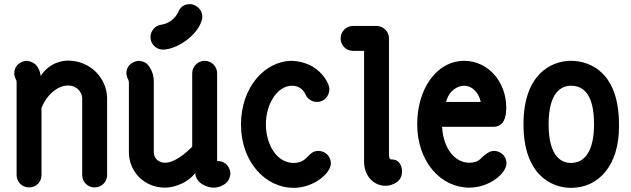

<svg xmlns="http://www.w3.org/2000/svg" viewBox="-20 -885 3040 925"><path d="M109 -592C94 -592 49 -580 49 -532C49 -518 49 -524 49 -524C52 -506 59 -504 60 -490V-42C60 -8 87 18 120 18C154 18 180 -8 180 -42V-365C205 -428 257 -473 308 -473C352 -473 376 -439 376 -411V-42C376 -8 403 18 436 18C469 18 496 -8 496 -42V-413C494 -513 411 -593 308 -593C289 -593 222 -589 176 -519C167 -585 123 -590 109 -592Z M705 -706C705 -673 732 -646 765 -646C827 -646 929 -709 952 -787C965 -832 927 -865 895 -865C862 -865 847 -846 840 -829C826 -798 795 -771 757 -766C727 -762 705 -736 705 -706ZM906 -178C845 -117 802 -101 775 -101C745 -101 721 -121 721 -152V-490C721 -518 714 -541 703 -558C685 -589 665 -589 650 -592C635 -592 589 -580 589 -532C589 -518 590 -524 590 -524C593 -506 599 -504 601 -490V-152C601 -59 674 19 775 19C798 19 869 11 921 -51C922 -4 976 19 1008 19C1020 19 1032 17 1044 12C1088 -6 1088 -37 1090 -49C1090 -73 1071 -109 1029 -109C1029 -109 1027 -109 1026 -109V-532C1026 -565 999 -592 966 -592C933 -592 906 -565 906 -532Z M1394 -100C1314 -100 1261 -188 1261 -286C1261 -386 1317 -472 1387 -472C1415 -472 1440 -457 1452 -430C1461 -408 1483 -394 1507 -394C1546 -394 1567 -427 1567 -456C1567 -483 1519 -586 1387 -592C1256 -592 1141 -464 1141 -286C1141 -100 1263 20 1394 20C1493 20 1574 -51 1574 -98C1574 -133 1546 -158 1514 -158C1461 -158 1466 -100 1394 -100Z M1734 -105C1735 -30 1787 10 1836 10C1848 10 1860 8 1872 3C1916 -14 1916 -46 1917 -57C1917 -82 1907 -117 1866 -117C1864 -117 1854 -114 1854 -144V-700C1854 -736 1824 -760 1794 -760H1681C1647 -760 1621 -733 1621 -700C1621 -667 1647 -640 1681 -640H1734Z M2217 -472C2250 -472 2286 -444 2296 -394H2129C2143 -449 2184 -472 2217 -472ZM2419 -366V-368C2418 -495 2329 -591 2218 -592C2081 -592 1990 -454 1990 -287C1990 -105 2104 19 2241 19C2340 19 2420 -51 2420 -98C2420 -137 2388 -158 2360 -158C2344 -158 2333 -151 2319 -141C2291 -120 2289 -102 2241 -101C2170 -101 2115 -172 2110 -274H2356C2421 -274 2418 -348 2419 -366Z M2731 -592C2638 -592 2502 -530 2502 -286C2502 -42 2638 20 2731 20C2870 20 2962 -96 2962 -272C2962 -274 2962 -288 2962 -292C2960 -536 2823 -592 2731 -592ZM2731 -100C2690 -100 2623 -124 2623 -286C2623 -445 2688 -472 2731 -472C2820 -472 2842 -381 2842 -285C2842 -200 2820 -100 2731 -100Z"/></svg>

Font: LS
Style: Bold
Weight: 700
Designer: BSozoo
Foundry: BSozoo
Version: Version 001.000